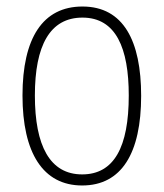

<svg xmlns="http://www.w3.org/2000/svg" viewBox="-20 -559 502 589"><path d="M413 -265C413 -433 359 -539 233 -539C111 -539 49 -442 49 -266C49 -90 112 10 232 10C353 10 413 -89 413 -265ZM87 -266C87 -419 133 -505 233 -505C336 -505 375 -411 375 -266C375 -108 330 -24 232 -24C133 -24 87 -112 87 -266Z"/></svg>

Font: Noto Sans Gurmukhi UI Condensed ExtraLight
Style: Regular
Weight: 200
Width: 3
Designer: Jelle Bosma - Monotype Design Team
Foundry: Monotype Imaging Inc.
Version: Version 2.004